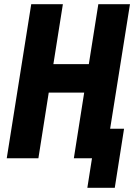

<svg xmlns="http://www.w3.org/2000/svg" viewBox="-20 -750 640 910"><path d="M12 0 128 -730H278L233 -446H401L446 -730H596L502 -140H568L524 140H394L416 0H330L379 -311H211L162 0Z"/></svg>

Font: JetBrains Mono ExtraBold
Style: Italic
Weight: 800
Italic angle: -9°
Monospace: yes
Designer: Philipp Nurullin, Konstantin Bulenkov
Foundry: JetBrains
Version: Version 2.305; ttfautohint (v1.8.4.7-5d5b)